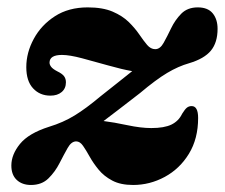

<svg xmlns="http://www.w3.org/2000/svg" viewBox="-20 -500 624 533"><path d="M530 -172.5Q530 -115 504.5 -73.2Q479 -31.5 437.5 -9Q396 13.5 349.5 13.5Q314.5 13.5 291.5 1.2Q268.5 -11 253.8 -29Q239 -47 229 -65Q219 -83 210.5 -95.2Q202 -107.5 191.5 -107.5Q178 -107.5 167.8 -89.2Q157.5 -71 145.2 -47Q133 -23 114.5 -4.8Q96 13.5 66 13.5Q41.5 13.5 26.5 -0.5Q11.5 -14.5 11.5 -40.5Q11.5 -71 35.5 -100.5Q59.5 -130 116 -148Q155.5 -160 187.2 -179.5Q219 -199 257 -231Q286.5 -254.5 309 -272.2Q331.5 -290 347 -302.5Q318.5 -307.5 280.8 -318.2Q243 -329 208 -338.2Q173 -347.5 152 -347.5Q117.5 -347.5 117.5 -326Q117.5 -320.5 122 -314.5Q126.5 -308.5 139 -302Q152.5 -295.5 157.8 -288.5Q163 -281.5 163 -271.5Q163 -254.5 151.2 -244.5Q139.5 -234.5 120 -234.5Q90.5 -234.5 71.8 -254.8Q53 -275 53 -313.5Q53 -354 73.8 -392.2Q94.5 -430.5 132.5 -455Q170.5 -479.5 223.5 -479.5Q265 -479.5 292.5 -467.8Q320 -456 337.5 -438.8Q355 -421.5 366.8 -404.2Q378.5 -387 388.5 -375.2Q398.5 -363.5 411 -363.5Q424.5 -363.5 434.2 -381Q444 -398.5 455 -421.5Q466 -444.5 483.2 -462Q500.5 -479.5 529 -479.5Q557 -479.5 570.5 -463Q584 -446.5 584 -420Q584 -382 565.5 -359.5Q547 -337 505 -324.5Q475 -316 444 -297.5Q413 -279 368.5 -241.5Q333 -214 308.5 -195.2Q284 -176.5 267.5 -164Q296 -160.5 333.5 -152.5Q371 -144.5 400 -144.5Q436 -144.5 456 -154.2Q476 -164 485.5 -184Q493.5 -197 499 -201.2Q504.5 -205.5 512 -205.5Q530 -205.5 530 -172.5Z"/></svg>

Font: Fraunces 9pt
Style: Bold Italic
Weight: 700
Italic angle: -16°
Version: Version 1.000;[b76b70a41]